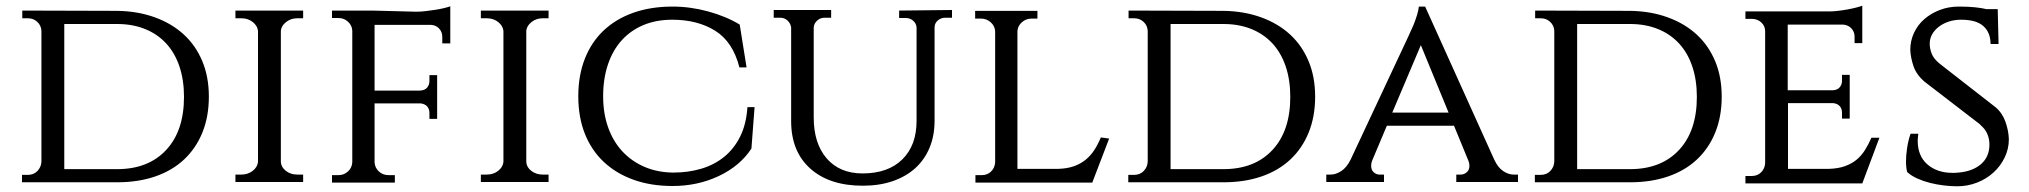

<svg xmlns="http://www.w3.org/2000/svg" viewBox="-20 -637 7103 672"><path d="M390 -599Q462 -598 521.5 -576.5Q581 -555 623 -516.5Q665 -478 688 -423Q711 -368 711 -299Q711 -229 688.5 -173.5Q666 -118 624.5 -79Q583 -40 523.5 -19.5Q464 1 390 1H57V-25H78Q98 -25 111 -38.5Q124 -52 125 -71V-529Q124 -548 110.5 -560.5Q97 -573 78 -573H58V-600ZM205 -45H390Q499 -45 561.5 -112Q624 -179 624 -298Q624 -357 608 -404.5Q592 -452 561.5 -485Q531 -518 487.5 -535.5Q444 -553 390 -553H205Z M804 0V-26H825Q848 -26 864.5 -39Q881 -52 883 -70V-529Q881 -547 864.5 -560Q848 -573 825 -573H804V-600H1041V-573H1020Q998 -573 981.5 -560Q965 -547 963 -530V-70Q964 -52 980.5 -39Q997 -26 1020 -26H1041V0Z M1437 -596Q1452 -596 1469 -598Q1486 -600 1502.5 -602.5Q1519 -605 1533.5 -608.5Q1548 -612 1556 -615V-485H1528V-508Q1528 -525 1517 -537Q1506 -549 1488 -550H1291V-320H1451Q1467 -321 1475 -330.5Q1483 -340 1483 -353V-374H1510V-221H1483V-242Q1483 -255 1475.5 -264Q1468 -273 1453 -275H1291V-69Q1292 -50 1306 -37Q1320 -24 1340 -24H1362V2H1142V-24H1164Q1184 -24 1198 -37Q1212 -50 1213 -69V-530Q1212 -548 1198 -561Q1184 -574 1164 -574H1142V-600H1283Z M1663 0V-26H1684Q1707 -26 1723.5 -39Q1740 -52 1742 -70V-529Q1740 -547 1723.5 -560Q1707 -573 1684 -573H1663V-600H1900V-573H1879Q1857 -573 1840.5 -560Q1824 -547 1822 -530V-70Q1823 -52 1839.5 -39Q1856 -26 1879 -26H1900V0Z M2621 -262 2610 -117Q2570 -56 2496 -21Q2422 14 2334 14Q2258 14 2197 -8Q2136 -30 2093 -70.5Q2050 -111 2027 -169Q2004 -227 2004 -300Q2004 -373 2027 -431.5Q2050 -490 2093 -530.5Q2136 -571 2197 -592.5Q2258 -614 2334 -614Q2396 -614 2458.5 -597Q2521 -580 2569 -551L2593 -401H2568Q2545 -491 2483 -529.5Q2421 -568 2333 -568Q2277 -568 2232.5 -549.5Q2188 -531 2156.5 -496.5Q2125 -462 2108 -412Q2091 -362 2091 -300Q2091 -240 2108.5 -191Q2126 -142 2158 -107.5Q2190 -73 2234.5 -53.5Q2279 -34 2334 -33H2337Q2389 -33 2434.5 -46.5Q2480 -60 2514.5 -88Q2549 -116 2570.5 -159Q2592 -202 2596 -262Z M3312 -602V-575H3289Q3274 -575 3263 -566Q3252 -557 3251 -543V-215Q3251 -162 3233.5 -120Q3216 -78 3183.5 -48.5Q3151 -19 3104.5 -3Q3058 13 3000 13Q2883 13 2816 -47Q2749 -107 2749 -213V-541Q2747 -555 2736.5 -565Q2726 -575 2710 -575H2688V-602H2889V-575H2866Q2851 -575 2840 -565Q2829 -555 2828 -541V-226Q2828 -135 2873.5 -82.5Q2919 -30 2999 -30Q3088 -30 3138 -79Q3188 -128 3188 -214V-541Q3187 -555 3176 -564.5Q3165 -574 3150 -574H3127V-600Z M3862 -152 3803 2H3394V-24H3416Q3436 -24 3449 -37Q3462 -50 3463 -69V-528Q3462 -546 3447.5 -559Q3433 -572 3413 -572H3393V-599H3611V-572H3591Q3571 -572 3556.5 -559Q3542 -546 3541 -528V-46H3684Q3716 -47 3739.5 -55.5Q3763 -64 3780.5 -78.5Q3798 -93 3810.5 -112.5Q3823 -132 3833 -156Z M4262 -599Q4334 -598 4393.5 -576.5Q4453 -555 4495 -516.5Q4537 -478 4560 -423Q4583 -368 4583 -299Q4583 -229 4560.5 -173.5Q4538 -118 4496.5 -79Q4455 -40 4395.5 -19.5Q4336 1 4262 1H3929V-25H3950Q3970 -25 3983 -38.5Q3996 -52 3997 -71V-529Q3996 -548 3982.5 -560.5Q3969 -573 3950 -573H3930V-600ZM4077 -45H4262Q4371 -45 4433.5 -112Q4496 -179 4496 -298Q4496 -357 4480 -404.5Q4464 -452 4433.5 -485Q4403 -518 4359.5 -535.5Q4316 -553 4262 -553H4077Z M5210 -78Q5223 -50 5241.5 -38Q5260 -26 5277 -26H5293V0H5077V-26H5093Q5104 -26 5113.5 -34Q5123 -42 5123 -57Q5123 -64 5120 -73L5069 -197H4834L4783 -76Q4779 -67 4779 -57Q4779 -42 4788 -34Q4797 -26 4808 -26H4824V0H4622V-26H4638Q4655 -26 4674 -38Q4693 -50 4707 -78L4909 -509Q4919 -530 4927 -549Q4934 -566 4939.5 -584Q4945 -602 4946 -614H4968ZM5050 -243 4953 -479 4853 -243Z M5685 -599Q5757 -598 5816.5 -576.5Q5876 -555 5918 -516.5Q5960 -478 5983 -423Q6006 -368 6006 -299Q6006 -229 5983.5 -173.5Q5961 -118 5919.5 -79Q5878 -40 5818.5 -19.5Q5759 1 5685 1H5352V-25H5373Q5393 -25 5406 -38.5Q5419 -52 5420 -71V-529Q5419 -548 5405.5 -560.5Q5392 -573 5373 -573H5353V-600ZM5500 -45H5685Q5794 -45 5856.5 -112Q5919 -179 5919 -298Q5919 -357 5903 -404.5Q5887 -452 5856.5 -485Q5826 -518 5782.5 -535.5Q5739 -553 5685 -553H5500Z M6498 5H6089V-21H6111Q6131 -21 6144 -34Q6157 -47 6158 -66V-528Q6158 -546 6144.5 -558.5Q6131 -571 6111 -571H6089V-597H6382Q6396 -597 6413 -599Q6430 -601 6446.5 -604Q6463 -607 6476.5 -610.5Q6490 -614 6498 -617V-486H6471V-509Q6471 -526 6459.5 -538Q6448 -550 6430 -551H6237V-321H6395Q6411 -322 6419 -331.5Q6427 -341 6427 -354V-375H6454V-222H6427V-243Q6427 -256 6419.5 -265Q6412 -274 6397 -276H6238V-46H6381Q6414 -47 6437.5 -55.5Q6461 -64 6478 -78Q6495 -92 6507.5 -112Q6520 -132 6530 -155H6558Z M6964 -262Q6988 -242 6999 -211Q7010 -180 7011 -150Q7011 -116 6996.5 -86Q6982 -56 6957.5 -33.5Q6933 -11 6900 2Q6867 15 6830 15Q6808 15 6783 12Q6758 9 6734.5 3Q6711 -3 6690 -12.5Q6669 -22 6655 -35Q6653 -43 6652 -52.5Q6651 -62 6651 -73Q6651 -94 6655 -120Q6659 -146 6667 -169H6694Q6693 -160 6692.5 -154Q6692 -148 6692 -144Q6692 -91 6726 -61.5Q6760 -32 6814 -32H6821Q6878 -34 6910.5 -60Q6943 -86 6943 -131Q6943 -151 6935.5 -168.5Q6928 -186 6910 -201H6911L6716 -351Q6687 -376 6677 -406Q6667 -436 6666 -463Q6666 -494 6679 -522Q6692 -550 6715 -570Q6738 -590 6769 -602Q6800 -614 6836 -614Q6869 -614 6892.5 -611.5Q6916 -609 6933 -605H6972L6975 -483H6947Q6947 -523 6922 -545.5Q6897 -568 6844 -568Q6821 -568 6801 -561.5Q6781 -555 6766 -543.5Q6751 -532 6742.5 -517Q6734 -502 6734 -484Q6734 -467 6741 -449Q6748 -431 6769 -414Z"/></svg>

Font: Constantine
Style: Regular
Weight: 400
Designer: Dukom Design
Version: Version 1.001;PS 001.001;hotconv 1.0.56;makeotf.lib2.0.21325